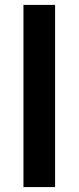

<svg xmlns="http://www.w3.org/2000/svg" viewBox="-20 -760 319 780"><path d="M203.8 -740.1V0H75.3V-740.1Z"/></svg>

Font: Riot Sans AR Bold
Style: Regular
Weight: 400
Designer: Bonnie Shaver-Troup, Thomas Jockin
Foundry: Lexend
Version: Version 1.001